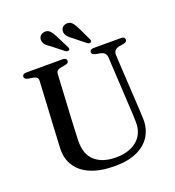

<svg xmlns="http://www.w3.org/2000/svg" viewBox="-159 -1021 1063 1164"><g transform="rotate(-20 372.0 -439.5)"><path d="M588.5 -294.5 571 -613.5Q570 -632 561 -642Q552 -652 532 -656L504.5 -661Q490.5 -664.5 485.5 -669.5Q480.5 -674.5 480.5 -682Q480.5 -690 487 -695Q493.5 -700 504.5 -700H682.5Q694.5 -700 700.8 -695Q707 -690 707 -682Q707 -674 701.8 -669Q696.5 -664 683 -661L657 -657Q634 -652 625.8 -640.5Q617.5 -629 618.5 -611L636.5 -293.5Q638 -268.5 639.2 -244.5Q640.5 -220.5 641.5 -194.5Q643.5 -133 615 -85.2Q586.5 -37.5 528.8 -10.2Q471 17 384 17Q292 17 229.8 -9Q167.5 -35 136.5 -82.2Q105.5 -129.5 107 -193Q107.5 -206.5 108.5 -227Q109.5 -247.5 111 -271.8Q112.5 -296 113.5 -321.5L130 -624.5Q131 -639 123 -646.2Q115 -653.5 97.5 -656.5L69.5 -661Q45.5 -666 45.5 -681.5Q45.5 -690 52 -695Q58.5 -700 70 -700H306.5Q318.5 -700 324.8 -695Q331 -690 331 -681.5Q331 -674 325.8 -669Q320.5 -664 307 -661.5L278.5 -656.5Q263 -653.5 255.8 -646.8Q248.5 -640 247.5 -625.5L231 -323Q229 -286.5 228 -257Q227 -227.5 226 -203Q224 -116 272.5 -73Q321 -30 407.5 -30Q466.5 -30 508.5 -49.8Q550.5 -69.5 572.8 -106.2Q595 -143 593 -194.5Q592 -228.5 591 -251.5Q590 -274.5 588.5 -294.5ZM319 -843.5 361.5 -759Q364.5 -753.5 365.2 -748.2Q366 -743 362 -739Q357.5 -735.5 351.5 -736Q345.5 -736.5 339.5 -740L266 -798Q247.5 -809.5 236.2 -821.5Q225 -833.5 222.5 -850Q220 -866.5 230 -878.8Q240 -891 257 -893.5Q278.5 -896.5 292.5 -882.5Q306.5 -868.5 319 -843.5ZM462 -843.5 502.5 -759Q505.5 -752.5 506 -747.5Q506.5 -742.5 502 -739Q498 -735.5 491.8 -736.2Q485.5 -737 480 -740.5L407 -799Q389 -811.5 378 -824Q367 -836.5 365 -853Q363.5 -869.5 373.8 -881.5Q384 -893.5 401.5 -895.5Q423 -897.5 436.8 -883Q450.5 -868.5 462 -843.5Z"/></g></svg>

Font: Fraunces 12pt
Style: Regular
Weight: 400
Version: Version 1.000;[b76b70a41]